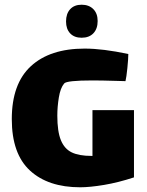

<svg xmlns="http://www.w3.org/2000/svg" viewBox="-20 -783 623 814"><path d="M548 -316V-31Q481 -9 421 1Q361 11 320 11Q184 11 107 -60Q30 -131 30 -278Q30 -428 111 -502.5Q192 -577 339 -577Q416 -577 524 -554Q524 -534 520 -494.5Q516 -455 512 -439L476 -440Q410 -442 373 -442Q262 -442 252 -429Q236 -410 229.5 -370Q223 -330 223 -293Q223 -226 238 -189Q253 -152 284 -137Q315 -122 368 -122H372V-316ZM326 -623Q295 -623 277.5 -641.5Q260 -660 260 -692Q260 -725 277.5 -744Q295 -763 326 -763Q357 -763 375.5 -744.5Q394 -726 394 -694Q394 -661 376 -642Q358 -623 326 -623Z"/></svg>

Font: Lalezar
Style: Regular
Weight: 400
Designer: Borna Izadpanah
Foundry: Borna Izadpanah
Version: Version 1.004